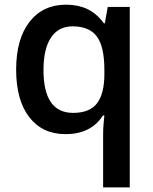

<svg xmlns="http://www.w3.org/2000/svg" viewBox="-20 -570 663 830"><path d="M295.9 -82Q368.2 -82 399.7 -123.8Q431.2 -165.5 431.2 -250V-268.1Q431.2 -368.2 398.7 -412.1Q366.2 -456.1 293.9 -456.1Q232.4 -456.1 200.2 -407.2Q168 -358.4 168 -267.1Q168 -82 295.9 -82ZM263.2 9.8Q163.1 9.8 106.4 -63.7Q49.8 -137.2 49.8 -269Q49.8 -400.9 107.4 -475.3Q165 -549.8 266.1 -549.8Q316.9 -549.8 357.2 -531Q397.5 -512.2 429.2 -469.2H433.1L445.8 -540H541V240.2H425.8V11.2Q425.8 -10.3 427.7 -34.2Q429.7 -58.1 431.2 -70.8H424.8Q374 9.8 263.2 9.8Z"/></svg>

Font: f1_25643          
Style: Regular
Weight: 600
Foundry: Ascender Corporation
Version: Version 1.10